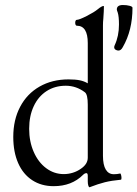

<svg xmlns="http://www.w3.org/2000/svg" viewBox="-20 -749 561 784"><path d="M446.3 -556.6Q446.3 -559.1 448.2 -564Q465.8 -601.6 465.8 -648.9Q465.8 -681.6 460.9 -697.3Q457 -707.5 457 -710.4Q457 -728.5 481.9 -728.5Q497.6 -728.5 509.3 -725.3Q521 -722.2 521 -717.3Q521 -625 481.4 -556.6Q474.1 -542.5 463.4 -542.5Q458 -542.5 452.1 -545.9Q446.3 -549.3 446.3 -556.6ZM476.1 -22Q476.1 -15.1 473.1 -15.1Q436 -11.7 408.4 -4.9Q380.9 2 345.7 15.6Q342.8 15.6 340.6 8.8Q338.4 2 338.4 -8.8V-30.8Q338.4 -42 333 -42Q326.2 -42 319.3 -35.2Q272.9 11.2 199.2 11.2Q148.9 11.2 111.6 -13.2Q74.2 -37.6 54.2 -83Q34.2 -128.4 34.2 -189.9Q34.2 -259.8 62.3 -313Q90.3 -366.2 141.6 -395.5Q192.9 -424.8 259.8 -424.8Q288.1 -424.8 305.9 -421.1Q323.7 -417.5 338.4 -408.7V-573.2Q338.4 -644 293.5 -644Q290.5 -644 288.8 -647.5Q287.1 -650.9 287.1 -656.2Q287.1 -661.1 288.8 -664.6Q290.5 -668 293.5 -668Q303.2 -668 334 -683.6Q364.7 -699.2 379.4 -711.4Q387.7 -718.3 393.6 -721.4Q399.4 -724.6 402.3 -724.6Q404.3 -724.6 404.3 -722.7Q404.3 -704.6 401.9 -672.9Q400.4 -659.2 400.4 -645V-112.8Q400.4 -75.7 411.9 -56.6Q423.3 -37.6 444.8 -37.6Q458 -37.6 470.7 -40.5Q472.7 -41 474.4 -34.4Q476.1 -27.8 476.1 -22ZM240.7 -38.1Q259.3 -38.1 277.3 -43.7Q295.4 -49.3 310.5 -60.1Q338.4 -79.1 338.4 -105V-321.8Q338.4 -363.3 326.7 -372.1Q291.5 -398.9 248.5 -398.9Q204.1 -398.9 170.2 -377Q136.2 -355 117.7 -315.2Q99.1 -275.4 99.1 -223.1Q99.1 -170.9 117.7 -128.7Q136.2 -86.4 168.5 -62.3Q200.7 -38.1 240.7 -38.1Z"/></svg>

Font: JuniusX Light
Style: Regular
Weight: 300
Designer: Peter S. Baker
Foundry: Briery Creek Software
Version: Version 1.008